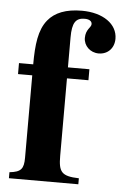

<svg xmlns="http://www.w3.org/2000/svg" viewBox="-51 -728 491 766"><g transform="rotate(5 194.5 -345.5)"><path d="M14 -461V-417H71V-87C71 -42 60 -29 14 -24V0H292V-24C222 -26 210 -42 210 -107V-417H296V-461H210V-581C210 -640 224 -660 260 -660C278 -660 289 -653 289 -641C289 -627 267 -619 267 -584C267 -553 293 -527 327 -527C364 -527 389 -554 389 -591C389 -650 331 -691 246 -691C182 -691 138 -673 111 -640C78 -600 71 -540 71 -461Z"/></g></svg>

Font: XITS
Style: Bold
Weight: 700
Designer: MicroPress Inc., with final additions and corrections provided by Coen Hoffman, Elsevier (retired)
Version: Version 1.302